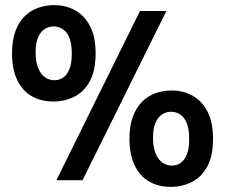

<svg xmlns="http://www.w3.org/2000/svg" viewBox="-20 -703 878 749"><path d="M188 -307Q140 -307 103.5 -328Q67 -349 47 -391Q27 -433 27 -495Q27 -545 40 -581Q53 -617 76 -639.5Q99 -662 129 -672.5Q159 -683 191 -683Q238 -683 274.5 -662Q311 -641 332 -599.5Q353 -558 353 -495Q353 -427 330 -385.5Q307 -344 269.5 -325.5Q232 -307 188 -307ZM192 -390Q211 -390 226 -400Q241 -410 250.5 -432.5Q260 -455 260 -493Q260 -533 250.5 -556Q241 -579 224.5 -589.5Q208 -600 189 -600Q170 -600 154 -589.5Q138 -579 128.5 -557Q119 -535 119 -498Q119 -460 129.5 -436Q140 -412 156.5 -401Q173 -390 192 -390ZM646 26Q598 26 561.5 5Q525 -16 505 -58.5Q485 -101 485 -162Q485 -213 498.5 -248.5Q512 -284 534.5 -306.5Q557 -329 587 -339.5Q617 -350 649 -350Q696 -350 732.5 -329Q769 -308 790 -266.5Q811 -225 811 -162Q811 -94 788 -52.5Q765 -11 727.5 7.5Q690 26 646 26ZM650 -57Q669 -57 684 -67Q699 -77 708.5 -99.5Q718 -122 718 -160Q718 -200 708.5 -223Q699 -246 683 -256.5Q667 -267 647 -267Q628 -267 612 -256.5Q596 -246 586.5 -224Q577 -202 577 -165Q577 -127 587.5 -103Q598 -79 614.5 -68Q631 -57 650 -57ZM200 0 526 -660H629L302 0Z"/></svg>

Font: Bricolage Grotesque SemiCondensed Medium
Style: Regular
Weight: 500
Width: 4
Designer: Mathieu Triay
Foundry: Atelier Triay
Version: Version 1.001;gftools[0.9.33.dev8+g029e19f]